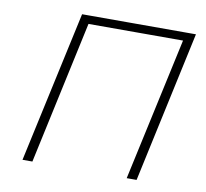

<svg xmlns="http://www.w3.org/2000/svg" viewBox="-75 -740 883 822"><g transform="rotate(10 367.0 -329.0)"><path d="M527 0 670 -658H712L570 0ZM74 0 217 -658H259L117 0ZM224 -622 232 -658H698L691 -622Z"/></g></svg>

Font: Ysabeau ExtraLight
Style: Italic
Weight: 250
Italic angle: -12°
Version: Version 2.000;gftools[0.9.27.dev2+g8671c4b]